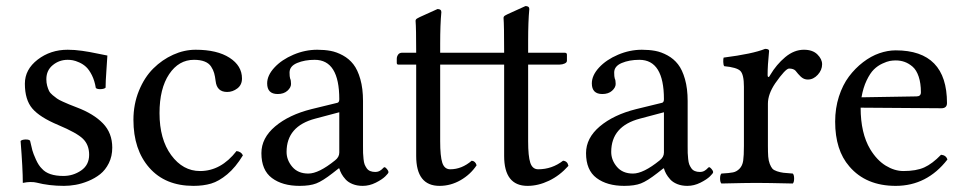

<svg xmlns="http://www.w3.org/2000/svg" viewBox="-20 -603 3183 633"><path d="M47.9 -138.2Q52.2 -142.6 63.5 -143.1Q74.7 -143.6 79.1 -139.2Q84 -117.7 86.7 -107.4Q89.4 -97.2 98.4 -77.1Q107.4 -57.1 118.2 -46.9Q139.2 -22.9 189 -22.9Q221.2 -22.9 247.6 -41Q273.9 -59.1 273.9 -92.8Q273.9 -125.5 253.4 -145.5Q233.4 -165 171.9 -190.9Q111.3 -216.3 86.7 -245.1Q62 -273.9 62 -327.1Q62 -374 104.2 -406.5Q146.5 -439 203.1 -439Q226.1 -439 250.5 -435.5Q274.9 -432.1 300.8 -426.5Q326.7 -420.9 334 -419.9Q333.5 -406.7 330.8 -370.4Q328.1 -334 328.1 -314Q323.7 -309.6 312 -309.1Q300.3 -308.6 295.9 -313Q292 -336.9 283 -355Q273.9 -373 263.9 -382.3Q253.9 -391.6 241.2 -397.2Q228.5 -402.8 220 -404.3Q211.4 -405.8 203.1 -405.8Q175.3 -405.8 154.1 -388.4Q132.8 -371.1 132.8 -341.8Q132.8 -330.1 135.5 -320.3Q138.2 -310.5 141.6 -303.5Q145 -296.4 153.6 -289.3Q162.1 -282.2 168 -278.1Q173.8 -273.9 187.3 -267.8Q200.7 -261.7 208 -258.8L232.9 -249Q288.6 -228 319.3 -196.3Q350.1 -164.6 350.1 -116.2Q350.1 -87.9 338.9 -65.2Q327.6 -42.5 310.3 -28.8Q293 -15.1 271 -6.1Q249 2.9 229.2 6.3Q209.5 9.8 190.9 9.8Q142.1 9.8 100.1 -1Q93.3 -2.9 80.1 -2.9Q69.8 -2.9 55.2 0Q55.2 -46.4 47.9 -138.2Z M780.8 -90.8Q756.8 -51.3 729.2 -28.3Q701.7 -5.4 676 2.2Q650.4 9.8 617.7 9.8Q524.9 9.8 472.4 -49.8Q419.9 -109.4 419.9 -208Q419.9 -259.3 438 -303.7Q456.1 -348.1 485.4 -377.2Q514.6 -406.2 551 -422.6Q587.4 -439 625 -439Q695.8 -439 736.8 -412.6Q777.8 -386.2 777.8 -344.2Q777.8 -323.2 762.5 -311.5Q747.1 -299.8 729 -299.8Q694.8 -299.8 690.9 -335.9Q689 -351.6 686 -362.1Q683.1 -372.6 676 -383.5Q668.9 -394.5 654.8 -400.1Q640.6 -405.8 619.6 -405.8Q569.3 -405.8 537.6 -358.4Q505.9 -311 505.9 -230Q505.9 -144 544.4 -91.6Q583 -39.1 639.6 -39.1Q708.5 -39.1 759.8 -105Q775.4 -103 780.8 -90.8Z M1098.6 -232.9 1019.5 -211.9Q924.8 -187 924.8 -102.1Q924.8 -75.2 943.6 -53Q962.4 -30.8 996.6 -30.8Q1030.8 -30.8 1084.5 -74.2Q1098.6 -85 1098.6 -100.1ZM1098.6 -47.9H1096.7L1076.7 -32.2Q1043.5 -6.3 1022.7 1.7Q1002 9.8 967.8 9.8Q911.1 9.8 876.5 -16.1Q841.8 -42 841.8 -98.1Q841.8 -147.9 887.2 -186.3Q932.6 -224.6 1006.8 -243.2L1092.8 -264.2Q1098.6 -266.1 1098.6 -275.9Q1098.6 -405.8 1017.6 -405.8Q984.4 -405.8 959.5 -395.3Q934.6 -384.8 934.6 -363.8Q934.6 -350.1 936.5 -344.2Q939.5 -338.4 939.5 -326.2Q939.5 -314.5 927.5 -303.7Q915.5 -293 895.5 -293Q860.8 -293 860.8 -328.1Q860.8 -354.5 884.8 -380.4Q908.7 -406.2 947.3 -422.6Q985.8 -439 1025.9 -439Q1049.8 -439 1069.8 -435.3Q1089.8 -431.6 1110.4 -420.4Q1130.9 -409.2 1145 -391.1Q1159.2 -373 1168 -342Q1176.8 -311 1176.8 -270V-121.1Q1176.8 -106.9 1177 -98.6Q1177.2 -90.3 1178.5 -78.9Q1179.7 -67.4 1182.1 -61Q1184.6 -54.7 1189 -48.3Q1193.4 -42 1200.4 -39.1Q1207.5 -36.1 1216.8 -36.1Q1226.1 -36.1 1232.4 -40Q1238.8 -43.9 1242.2 -47.9Q1245.6 -51.8 1247.6 -51.8Q1250.5 -51.8 1255.6 -45.9Q1260.7 -40 1260.7 -35.2Q1260.7 -31.7 1250.2 -21.5Q1239.7 -11.2 1218.8 -0.7Q1197.8 9.8 1175.8 9.8Q1157.2 9.8 1142.6 3.9Q1127.9 -2 1119.4 -11.5Q1110.8 -21 1106 -29.8Q1101.1 -38.6 1098.6 -47.9Z M1352.1 -390.1H1293Q1288.1 -390.1 1288.1 -396V-409.2Q1288.1 -416.5 1292.5 -422.9Q1296.9 -429.2 1306.2 -429.2H1352.1Q1352.1 -511.2 1350.1 -534.2Q1350.1 -537.1 1351.8 -539.3Q1353.5 -541.5 1358.2 -543.7Q1362.8 -545.9 1364.3 -546.9L1422.4 -573.2Q1435.1 -573.2 1435.1 -563Q1431.2 -522.9 1431.2 -458V-429.2H1642.1Q1642.1 -521 1640.1 -543.9Q1640.1 -546.9 1641.8 -549.1Q1643.6 -551.3 1648.2 -553.5Q1652.8 -555.7 1654.3 -556.6L1712.4 -583Q1725.1 -583 1725.1 -573.2Q1721.2 -532.7 1721.2 -467.8V-429.2H1841.3Q1849.1 -429.2 1849.1 -422.9V-402.8Q1849.1 -397 1841.6 -393.6Q1834 -390.1 1825.2 -390.1H1721.2V-137.2Q1721.2 -87.9 1728.3 -66.4Q1735.4 -44.9 1754.4 -44.9Q1799.8 -44.9 1836.4 -73.2Q1851.1 -71.8 1854 -56.2Q1825.2 -23.9 1789.8 -7.1Q1754.4 9.8 1719.2 9.8Q1642.1 9.8 1642.1 -88.9V-390.1H1431.2V-137.2Q1431.2 -87.9 1438.2 -66.4Q1445.3 -44.9 1464.4 -44.9Q1502.4 -44.9 1535.2 -73.2Q1547.4 -71.8 1551.3 -58.1Q1531.2 -27.8 1498.5 -9Q1465.8 9.8 1429.2 9.8Q1352.1 9.8 1352.1 -88.9Z M2168.9 -232.9 2089.8 -211.9Q1995.1 -187 1995.1 -102.1Q1995.1 -75.2 2013.9 -53Q2032.7 -30.8 2066.9 -30.8Q2101.1 -30.8 2154.8 -74.2Q2168.9 -85 2168.9 -100.1ZM2168.9 -47.9H2167L2147 -32.2Q2113.8 -6.3 2093 1.7Q2072.3 9.8 2038.1 9.8Q1981.4 9.8 1946.8 -16.1Q1912.1 -42 1912.1 -98.1Q1912.1 -147.9 1957.5 -186.3Q2002.9 -224.6 2077.1 -243.2L2163.1 -264.2Q2168.9 -266.1 2168.9 -275.9Q2168.9 -405.8 2087.9 -405.8Q2054.7 -405.8 2029.8 -395.3Q2004.9 -384.8 2004.9 -363.8Q2004.9 -350.1 2006.8 -344.2Q2009.8 -338.4 2009.8 -326.2Q2009.8 -314.5 1997.8 -303.7Q1985.8 -293 1965.8 -293Q1931.2 -293 1931.2 -328.1Q1931.2 -354.5 1955.1 -380.4Q1979 -406.2 2017.6 -422.6Q2056.2 -439 2096.2 -439Q2120.1 -439 2140.1 -435.3Q2160.2 -431.6 2180.7 -420.4Q2201.2 -409.2 2215.3 -391.1Q2229.5 -373 2238.3 -342Q2247.1 -311 2247.1 -270V-121.1Q2247.1 -106.9 2247.3 -98.6Q2247.6 -90.3 2248.8 -78.9Q2250 -67.4 2252.4 -61Q2254.9 -54.7 2259.3 -48.3Q2263.7 -42 2270.8 -39.1Q2277.8 -36.1 2287.1 -36.1Q2296.4 -36.1 2302.7 -40Q2309.1 -43.9 2312.5 -47.9Q2315.9 -51.8 2317.9 -51.8Q2320.8 -51.8 2325.9 -45.9Q2331.1 -40 2331.1 -35.2Q2331.1 -31.7 2320.6 -21.5Q2310.1 -11.2 2289.1 -0.7Q2268.1 9.8 2246.1 9.8Q2227.5 9.8 2212.9 3.9Q2198.2 -2 2189.7 -11.5Q2181.2 -21 2176.3 -29.8Q2171.4 -38.6 2168.9 -47.9Z M2432.6 -316.9Q2432.6 -357.4 2420.9 -369.1Q2409.2 -380.9 2367.7 -384.8Q2364.7 -388.7 2364.5 -398.9Q2364.3 -409.2 2365.7 -413.1Q2461.4 -425.3 2502.4 -441.9Q2515.6 -441.9 2515.6 -435.1Q2510.7 -387.2 2510.7 -355Q2510.7 -349.6 2513.7 -349.1Q2516.1 -349.1 2519.5 -356Q2539.6 -390.1 2568.8 -414.6Q2598.1 -439 2630.4 -439Q2659.2 -439 2674.8 -423.6Q2690.4 -408.2 2690.4 -391.1Q2690.4 -372.1 2676 -356.4Q2661.6 -340.8 2643.6 -340.8Q2634.3 -340.8 2627.2 -345Q2620.1 -349.1 2611.3 -359.4L2602.5 -370.1Q2595.7 -377 2581.5 -377Q2569.8 -377 2535.6 -328.1Q2511.7 -292.5 2511.7 -261.2V-122.1Q2511.7 -100.6 2512.7 -86.9Q2513.7 -73.2 2517.8 -62.7Q2522 -52.2 2526.4 -47.1Q2530.8 -42 2541.7 -38.3Q2552.7 -34.7 2563 -33.4Q2573.2 -32.2 2593.8 -30.8Q2598.1 -26.4 2598.1 -14.4Q2598.1 -2.4 2593.8 2Q2507.8 0 2472.7 0Q2442.4 0 2358.4 2Q2354 -2.4 2354 -14.4Q2354 -26.4 2358.4 -30.8Q2384.8 -32.2 2396.7 -34.7Q2408.7 -37.1 2418.2 -46.9Q2427.7 -56.6 2430.2 -73.2Q2432.6 -89.8 2432.6 -122.1Z M2820.3 -282.2 3001.5 -285.2Q3016.1 -285.2 3016.1 -298.8Q3016.1 -328.6 3008.8 -350.3Q3001.5 -372.1 2988.8 -383.1Q2976.1 -394 2962.4 -398.9Q2948.7 -403.8 2933.1 -403.8Q2923.3 -403.8 2913.8 -402.1Q2904.3 -400.4 2888.9 -393.3Q2873.5 -386.2 2861.1 -374Q2848.6 -361.8 2837.2 -337.9Q2825.7 -314 2820.3 -282.2ZM3082.5 -92.8Q3099.1 -91.3 3103.5 -77.1Q3036.1 9.8 2933.1 9.8Q2835 9.8 2780.3 -54.2Q2733.4 -107.9 2733.4 -202.1Q2733.4 -246.1 2745.8 -284.7Q2758.3 -323.2 2778.8 -350.6Q2799.3 -377.9 2825.4 -397.9Q2851.6 -418 2879.2 -427.5Q2906.7 -437 2933.1 -437Q3102.1 -437 3102.1 -263.2Q3102.1 -246.1 3083.5 -246.1L2817.4 -248Q2817.4 -163.6 2849.1 -110.8Q2871.1 -74.7 2900.1 -56.9Q2929.2 -39.1 2958.5 -39.1Q3000.5 -39.1 3027.1 -51Q3053.7 -63 3082.5 -92.8Z"/></svg>

Font: Linux Libertine G
Style: Regular
Weight: 400
Designer: Philipp H. Poll
Foundry: Philipp H. Poll
Version: Version 4.7.5